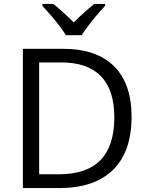

<svg xmlns="http://www.w3.org/2000/svg" viewBox="-20 -964 757 984"><path d="M282.2 0H97.2V-713.9H302.7Q474.1 -713.9 564.2 -624.8Q654.3 -535.6 654.3 -365.7Q654.3 -186.5 559.1 -93.3Q463.9 0 282.2 0ZM294.4 -644H180.7V-70.8H281.2Q424.3 -70.8 495.1 -143.6Q565.9 -216.3 565.9 -362.8Q565.9 -502.9 497.3 -573.5Q428.7 -644 294.4 -644ZM282.7 -834Q247.6 -879.9 197.3 -934.1V-943.8H252.9Q303.7 -903.8 357.9 -849.1Q410.2 -901.9 463.4 -943.8H518.6V-934.1Q465.3 -876.5 429.2 -827.6Q410.2 -803.2 398.9 -783.7H317.4Q305.2 -804.7 282.7 -834Z"/></svg>

Font: Viking Open Sans
Style: Regular
Weight: 400
Foundry: Ascender Corporation
Version: Version 2.001